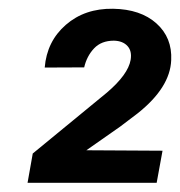

<svg xmlns="http://www.w3.org/2000/svg" viewBox="-20 -737 405 432"><path d="M332.5 -325.7H42L53.7 -391.6L220.7 -528.8Q268.1 -569.3 273.9 -602.1Q277.3 -622.1 266.8 -633.5Q256.3 -645 236.3 -645.5Q208 -645.5 191.7 -628.2Q175.3 -610.8 169.4 -585.4L80.6 -585Q85.4 -644 128.2 -681.2Q170.9 -718.3 234.4 -717.3Q296.4 -716.3 332 -684.3Q367.7 -652.3 365.2 -601.6Q362.8 -540 289.6 -481.9L251 -452.6L174.3 -398.9L345.7 -397.9Z"/></svg>

Font: Roboto Medium
Style: Italic
Weight: 500
Italic angle: -12°
Designer: Google
Version: Version 2.134; 2016